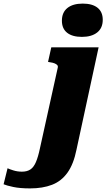

<svg xmlns="http://www.w3.org/2000/svg" viewBox="-194 -804 591 1067"><path d="M261 -599Q208 -599 179 -622Q150 -645 150 -689Q150 -735 180.5 -759.5Q211 -784 266 -784Q319 -784 348 -761Q377 -738 377 -694Q377 -648 346 -623.5Q315 -599 261 -599ZM-174 220 -152 131Q-142 136 -119.5 143Q-97 150 -72 150Q-44 150 -25.5 138Q-7 126 5.5 97Q18 68 28 20L127 -428Q129 -437 124 -442.5Q119 -448 109 -452Q99 -456 84 -458L73 -460L91 -541H354L231 28Q215 108 181 155.5Q147 203 95 223Q43 243 -27 243Q-83 243 -120.5 235Q-158 227 -174 220Z"/></svg>

Font: Roboto Serif 20pt ExtraBold
Style: Italic
Weight: 800
Italic angle: -10°
Version: Version 1.007